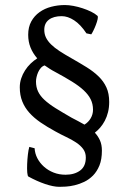

<svg xmlns="http://www.w3.org/2000/svg" viewBox="-20 -723 509 758"><path d="M262.7 -258.3Q275.4 -251.5 288.3 -244.9Q301.3 -238.3 313.5 -231Q329.1 -240.7 338.1 -256.1Q347.2 -271.5 347.2 -290Q347.2 -312.5 338.1 -330.8Q329.1 -349.1 310.5 -366.5Q292 -383.8 263.9 -401.1Q235.8 -418.5 197.8 -439Q186.5 -444.8 176.3 -451.4Q166 -458 156.2 -464.8Q147.5 -461.9 141.1 -454.6Q134.8 -447.3 130.6 -438Q126.5 -428.7 124.3 -418.9Q122.1 -409.2 122.1 -401.4Q122.1 -378.9 130.4 -361.6Q138.7 -344.2 155.8 -328.4Q172.9 -312.5 199.5 -295.9Q226.1 -279.3 262.7 -258.3ZM411.1 -320.3Q411.1 -298.8 406.5 -280.3Q401.9 -261.7 393.8 -246.3Q385.7 -231 375.5 -219.2Q365.2 -207.5 354.5 -199.2Q367.2 -185.5 374.8 -168.5Q382.3 -151.4 382.3 -128.4Q382.3 -93.8 372.6 -69.8Q362.8 -45.9 347.2 -30Q331.5 -14.2 312.5 -5.1Q293.5 3.9 274.9 8.3Q256.3 12.7 240 13.7Q223.6 14.6 214.4 14.6Q202.6 14.6 188.2 11.7Q173.8 8.8 158 3.4Q142.1 -2 125.2 -9.5Q108.4 -17.1 92.3 -25.9Q88.9 -27.3 87.6 -41.7Q86.4 -56.2 87.2 -75Q87.9 -93.8 90.1 -112.8Q92.3 -131.8 95.7 -143.1L116.7 -137.7Q117.7 -117.2 127.4 -98.4Q137.2 -79.6 153.6 -64.9Q169.9 -50.3 191.7 -41.7Q213.4 -33.2 238.8 -33.2Q273.9 -33.2 296.4 -49.8Q318.8 -66.4 318.8 -101.1Q318.8 -120.6 308.3 -134.8Q297.9 -148.9 280.5 -160.4Q263.2 -171.9 241.5 -182.1Q219.7 -192.4 197.8 -204.6Q165.5 -222.2 139.6 -240Q113.8 -257.8 95.7 -278.1Q77.6 -298.3 67.9 -322.8Q58.1 -347.2 58.1 -378.4Q58.1 -396.5 63.7 -413.3Q69.3 -430.2 78.9 -445.1Q88.4 -460 100.8 -471.9Q113.3 -483.9 127 -492.7Q109.9 -512.2 100.6 -535.2Q91.3 -558.1 91.3 -585.9Q91.3 -616.2 103.5 -638.4Q115.7 -660.6 136 -675Q156.2 -689.5 182.4 -696.3Q208.5 -703.1 236.3 -703.1Q251.5 -703.1 269.8 -699.7Q288.1 -696.3 305.9 -690.4Q323.7 -684.6 339.4 -677Q355 -669.4 364.7 -660.6Q367.7 -657.7 365.5 -647.5Q363.3 -637.2 358.6 -625Q354 -612.8 348.6 -602.1Q343.3 -591.3 340.3 -587.4L321.3 -591.3Q297.9 -626.5 272.7 -642.8Q247.6 -659.2 223.6 -659.2Q191.4 -659.2 173.1 -645.3Q154.8 -631.3 154.8 -605.5Q154.8 -588.4 161.6 -574.5Q168.5 -560.5 181.9 -547.4Q195.3 -534.2 215.6 -521Q235.8 -507.8 262.7 -492.7Q295.4 -474.1 322.5 -457.3Q349.6 -440.4 369.4 -421.1Q389.2 -401.9 400.1 -377.9Q411.1 -354 411.1 -320.3Z"/></svg>

Font: Gentium Plus CyrE
Style: Regular
Weight: 400
Designer: J. Victor Gaultney, Annie Olsen, Iska Routamaa, Becca Hirsbrunner
Foundry: SIL International
Version: Version 5.000